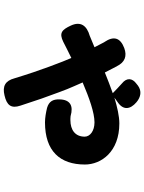

<svg xmlns="http://www.w3.org/2000/svg" viewBox="107 -798 766 1020"><g transform="rotate(90 490.0 -288.0)"><path d="M364 -82C375 -49 386 -15 396 18C409 67 438 83 487 71C539 59 558 36 541 -14C530 -48 517 -87 504 -125C480 -191 457 -257 439 -296L418 -344C500 -379 579 -407 630 -407C676 -407 706 -383 706 -355C706 -305 671 -279 618 -279C612 -279 605 -279 597 -280C542 -296 509 -278 508 -221C507 -186 519 -165 553 -155C578 -149 606 -144 630 -144C783 -144 854 -224 854 -356C854 -443 786 -539 636 -539C597 -539 550 -528 499 -513L524 -531C566 -560 562 -597 523 -630C496 -653 464 -659 435 -638L425 -630C393 -607 393 -577 423 -553C442 -536 460 -519 475 -504C440 -492 403 -477 365 -462L332 -526C332 -526 332 -527 331 -527C311 -568 278 -581 235 -565C180 -544 170 -509 203 -460C203 -460 204 -459 204 -459L231 -407L178 -385C176 -384 174 -383 171 -382C115 -366 92 -333 116 -281C138 -234 155 -218 202 -241C226 -254 256 -268 288 -284L307 -238C324 -196 344 -140 364 -82Z"/></g></svg>

Font: GenSenRounded2 TW H
Style: Regular
Weight: 900
Version: Version 2.100;PS 2.1;hotconv 16.6.51;makeotf.lib2.5.65220 DE